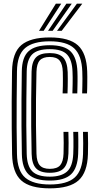

<svg xmlns="http://www.w3.org/2000/svg" viewBox="-20 -1012 532 1041"><path d="M250 9.2Q142.5 9.2 95 -33.8Q47.5 -76.8 45.5 -175.8Q44.2 -245.8 43.6 -316.1Q43 -386.5 43.4 -462.6Q43.8 -538.8 45.2 -625.5Q47 -726.8 96.1 -767.9Q145.2 -809 249.8 -809Q355.5 -809 402.5 -766.2Q449.5 -723.5 452.8 -624.8Q453.2 -610.5 453.4 -595.4Q453.5 -580.2 453.2 -565Q453 -549.8 452.8 -534.8Q452.5 -519.8 451.8 -505.5H425.5Q426 -524.5 426.5 -544.8Q427 -565 427 -585.2Q427 -605.5 426.2 -623.8Q423.2 -712 382.1 -750Q341 -788 249.8 -788Q158.8 -788 115.9 -751.2Q73 -714.5 72 -624.8Q71 -546.8 70.4 -471Q69.8 -395.2 70.1 -321.8Q70.5 -248.2 72 -176.8Q73.8 -85.2 117.1 -48.5Q160.5 -11.8 250 -11.8Q343.8 -11.8 385.5 -50Q427.2 -88.2 430.2 -176.8Q431.2 -203 431.1 -235.4Q431 -267.8 430 -297H456.5Q457.8 -264.2 457.6 -232.8Q457.5 -201.2 456.8 -175.8Q453.8 -77 405.9 -33.9Q358 9.2 250 9.2ZM250 -33Q170.2 -33 135.1 -66.4Q100 -99.8 98.5 -176.8Q97 -257.8 96.5 -328Q96 -398.2 96.5 -469.5Q97 -540.8 98.2 -624.8Q99.2 -701.8 134.9 -734.2Q170.5 -766.8 249.8 -766.8Q329.5 -766.8 363.4 -732.6Q397.2 -698.5 399.8 -622.8Q400.2 -611 400.4 -598.6Q400.5 -586.2 400.4 -572.4Q400.2 -558.5 399.9 -542.1Q399.5 -525.8 399 -505.5H372.5Q373.5 -535.8 373.8 -556.6Q374 -577.5 374 -593Q374 -608.5 373.2 -622.5Q371.5 -685.5 344.4 -715.5Q317.2 -745.5 249.8 -745.5Q182.5 -745.5 154.1 -716.8Q125.8 -688 124.8 -623.8Q123.8 -543 123 -472.8Q122.2 -402.5 122.6 -331.6Q123 -260.8 124.8 -177.5Q126.5 -112.2 155 -83.2Q183.5 -54.2 250 -54.2Q311.8 -54.2 343 -81.5Q374.2 -108.8 377.2 -178.5Q378 -192.8 378.2 -213.8Q378.5 -234.8 378.2 -256.9Q378 -279 377.2 -297H403.8Q404.5 -278.2 404.6 -257Q404.8 -235.8 404.6 -215.2Q404.5 -194.8 403.8 -177.8Q400.8 -100.8 365.2 -66.9Q329.8 -33 250 -33ZM250 -75.2Q198.5 -75.2 175.6 -99.2Q152.8 -123.2 151.5 -177.5Q149.8 -255 149.2 -325.1Q148.8 -395.2 149.2 -467.6Q149.8 -540 151.2 -623.8Q152.5 -677 174.9 -700.6Q197.2 -724.2 249.8 -724.2Q299.5 -724.2 322.2 -700.5Q345 -676.8 347 -621Q347.5 -604 347.5 -584.1Q347.5 -564.2 347.1 -544.1Q346.8 -524 346 -505.5H319.5Q320.5 -526.8 320.8 -546.8Q321 -566.8 321 -585.2Q321 -603.8 320.5 -621Q319.2 -664.5 303 -683.9Q286.8 -703.2 249.8 -703.2Q212.8 -703.2 195.9 -684.9Q179 -666.5 177.8 -622.8Q176 -545.8 175.2 -474.8Q174.5 -403.8 175.1 -331.5Q175.8 -259.2 177.8 -178.5Q179 -134.2 195.9 -115.4Q212.8 -96.5 250 -96.5Q290.2 -96.5 306.8 -116.6Q323.2 -136.8 324.5 -179.5Q325.5 -205.2 325.4 -237.1Q325.2 -269 324.2 -297H350.8Q351.8 -269 351.9 -236.8Q352 -204.5 351 -179.5Q349 -124.5 326 -99.9Q303 -75.2 250 -75.2ZM191.5 -845 282.8 -992H312L216.8 -845ZM289.2 -845 396.8 -992H426L314.5 -845ZM240.5 -845 339.8 -992H369L265.5 -845Z"/></svg>

Font: Big Shoulders Inline Text Thin ExtraBold
Style: Regular
Weight: 800
Version: Version 2.002